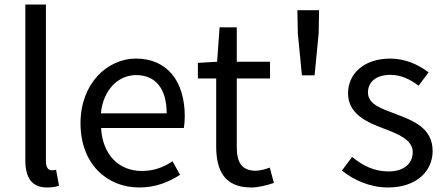

<svg xmlns="http://www.w3.org/2000/svg" viewBox="-20 -816 1969 849"><path d="M188 13C212 13 228 10 241 5L228 -65C218 -63 214 -63 209 -63C195 -63 183 -74 183 -102V-796H92V-108C92 -31 120 13 188 13Z M596 13C670 13 728 -12 776 -43L743 -103C703 -76 660 -60 607 -60C504 -60 433 -134 427 -250H793C795 -263 797 -282 797 -302C797 -457 719 -557 581 -557C455 -557 336 -447 336 -271C336 -92 452 13 596 13ZM426 -315C437 -422 505 -484 582 -484C667 -484 717 -425 717 -315Z M1091 13C1124 13 1160 3 1191 -7L1173 -75C1155 -68 1130 -61 1111 -61C1048 -61 1027 -99 1027 -166V-469H1174V-543H1027V-695H951L940 -543L855 -538V-469H936V-168C936 -59 975 13 1091 13Z M1315 -483H1371L1389 -668L1391 -771H1295L1297 -668Z M1695 13C1823 13 1893 -60 1893 -148C1893 -251 1806 -283 1727 -313C1666 -336 1607 -355 1607 -407C1607 -449 1638 -485 1706 -485C1755 -485 1793 -465 1831 -437L1875 -496C1832 -529 1773 -557 1706 -557C1588 -557 1519 -489 1519 -403C1519 -311 1605 -274 1681 -246C1741 -223 1805 -198 1805 -143C1805 -96 1770 -58 1698 -58C1633 -58 1584 -84 1537 -122L1492 -62C1544 -19 1618 13 1695 13Z"/></svg>

Font: Noto Sans CJK JP Regular
Style: Regular
Weight: 400
Designer: Ryoko NISHIZUKA (kana & ideographs); Paul D. Hunt (Latin, Greek & Cyrillic); Wenlong ZHANG (bopomofo); Sandoll Communica
Foundry: Adobe Systems Incorporated
Version: Version 1.001;PS 1.001;hotconv 1.0.78;makeotf.lib2.5.61930